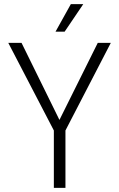

<svg xmlns="http://www.w3.org/2000/svg" viewBox="-20 -907 576 927"><path d="M240 -277 20 -700H84L267 -328L452 -700H515L296 -277V0H240ZM322 -887H382L292 -754H248Z"/></svg>

Font: Sarabun ExtraLight
Style: Regular
Weight: 275
Designer: Suppakit Chalermlarp | Katatrad Co.,Ltd.
Foundry: Cadson Demak Co.,Ltd.
Version: Version 1.000; ttfautohint (v1.6)